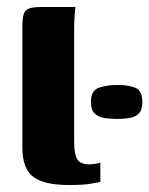

<svg xmlns="http://www.w3.org/2000/svg" viewBox="-20 -525 427 549"><path d="M176 4Q106 4 75 -19.5Q44 -43 44 -103V-451Q44 -473 48 -485Q52 -497 64 -501Q76 -505 99 -505H196Q195 -502 193.5 -483Q192 -464 192 -441V-120Q192 -84 201 -69.5Q210 -55 235 -55Q244 -55 254.5 -57Q265 -59 267 -60V-5Q260 -4 241 0Q222 4 176 4ZM240 -234Q240 -266 262.5 -274Q285 -282 316 -282Q349 -282 368 -273.5Q387 -265 387 -234Q387 -211 377.5 -201Q368 -191 352 -188Q336 -185 314 -185Q293 -185 276.5 -188Q260 -191 250 -201Q240 -211 240 -234Z"/></svg>

Font: r_Genos
Style: Bold
Weight: 700
Designer: Robert E. Leuschke
Foundry: Robert E. Leuschke
Version: Version 2.000;June 29, 2024;FontCreator 14.0.0.2814 32-bit